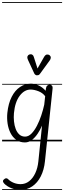

<svg xmlns="http://www.w3.org/2000/svg" viewBox="-25 -1349 612 1832"><path d="M213 10Q164.5 10 130 -14.8Q95.5 -39.5 75 -80.5Q54.5 -121.5 47.2 -171.2Q40 -221 45 -271Q54.5 -362.5 86.5 -425Q118.5 -487.5 166.5 -519.2Q214.5 -551 270 -551Q301 -551 339.2 -535.5Q377.5 -520 410.5 -483L413.5 -506Q416 -524 426.2 -532.5Q436.5 -541 449 -541Q461.5 -541 470.2 -532Q479 -523 476.5 -502L404 189Q395.5 272.5 364 334Q332.5 395.5 282.8 429.2Q233 463 169 463Q125 463 84 446.8Q43 430.5 15.5 403Q2.5 389 3.5 378Q4.5 367 20 357Q28 351.5 36.8 352.2Q45.5 353 53.5 361.5Q74.5 382.5 105.8 395.2Q137 408 171.5 408Q217 408 252.8 380.2Q288.5 352.5 311.5 303.5Q334.5 254.5 341 191L376 -150.5Q359 -110 334.2 -73.2Q309.5 -36.5 279 -13.2Q248.5 10 213 10ZM108 -269Q104.5 -230 108.5 -190.5Q112.5 -151 125 -118.2Q137.5 -85.5 159.8 -65.5Q182 -45.5 214.5 -45.5Q247 -45.5 275.5 -74.5Q304 -103.5 327.8 -149.5Q351.5 -195.5 369 -248.5Q386.5 -301.5 397 -349.5L406 -431Q381.5 -463.5 340.8 -479Q300 -494.5 267 -494.5Q207.5 -494.5 162.8 -435Q118 -375.5 108 -269ZM213 10Q164.5 10 130 -14.8Q95.5 -39.5 75 -80.5Q54.5 -121.5 47.2 -171.2Q40 -221 45 -271Q54.5 -362.5 86.5 -425Q118.5 -487.5 166.5 -519.2Q214.5 -551 270 -551Q301 -551 339.2 -535.5Q377.5 -520 410.5 -483L413.5 -506Q416 -524 426.2 -532.5Q436.5 -541 449 -541Q461.5 -541 470.2 -532Q479 -523 476.5 -502L404 189Q395.5 272.5 364 334Q332.5 395.5 282.8 429.2Q233 463 169 463Q125 463 84 446.8Q43 430.5 15.5 403Q2.5 389 3.5 378Q4.5 367 20 357Q28 351.5 36.8 352.2Q45.5 353 53.5 361.5Q74.5 382.5 105.8 395.2Q137 408 171.5 408Q217 408 252.8 380.2Q288.5 352.5 311.5 303.5Q334.5 254.5 341 191L376 -150.5Q359 -110 334.2 -73.2Q309.5 -36.5 279 -13.2Q248.5 10 213 10ZM108 -269Q104.5 -230 108.5 -190.5Q112.5 -151 125 -118.2Q137.5 -85.5 159.8 -65.5Q182 -45.5 214.5 -45.5Q247 -45.5 275.5 -74.5Q304 -103.5 327.8 -149.5Q351.5 -195.5 369 -248.5Q386.5 -301.5 397 -349.5L406 -431Q381.5 -463.5 340.8 -479Q300 -494.5 267 -494.5Q207.5 -494.5 162.8 -435Q118 -375.5 108 -269ZM325 -630.5Q320.5 -630.5 313.2 -635.2Q306 -640 302 -648L242.5 -776.5Q232 -799.5 237.8 -812.5Q243.5 -825.5 255 -829Q270 -834 281.5 -828Q293 -822 297 -807.5L333 -695.5L396 -806.5Q409 -828 424 -828.8Q439 -829.5 448.5 -822Q460 -811.5 459.5 -798.8Q459 -786 450.5 -774L357.5 -646Q349 -633.5 340.8 -632Q332.5 -630.5 325 -630.5ZM-5 455H567.5V463H-5ZM-5 -16H567.5V0H-5ZM-5 -549H567.5V-541H-5ZM-5 -1329H567.5V-1321H-5Z"/></svg>

Font: Edu SA Dotted Guide
Style: Regular
Weight: 400
Designer: Tina and Corey Anderson, Eben Sorkin, Mirko Velimirovic
Foundry: Google for Education
Version: Version 2.000